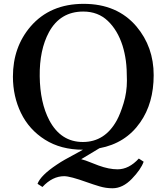

<svg xmlns="http://www.w3.org/2000/svg" viewBox="-20 -777 875 1009"><path d="M317.4 148.9Q255.4 148.9 203.1 205.6L177.2 189Q193.4 145 278.3 88.4Q300.8 73.2 320.8 62L416 9.8Q299.8 9.8 216.3 -43Q132.8 -95.7 90.3 -183.1Q47.9 -270.5 47.9 -374.5Q47.9 -529.3 140.6 -637.7Q243.2 -756.8 419.7 -756.8Q596.2 -756.8 697.3 -637.7Q787.6 -530.3 787.6 -382.3Q787.6 -234.4 716.8 -133.8Q640.6 -23.9 502.4 2L406.7 59.6Q430.7 65.9 452.6 75.2Q452.6 75.2 498 92.8Q552.7 112.8 597.7 112.8Q657.7 112.8 709.5 56.2L734.9 72.8Q720.7 113.3 672.9 162.8Q625 212.4 571.3 212.4Q536.6 212.4 503.2 202.4Q469.7 192.4 437 180.7Q348.6 148.9 317.4 148.9ZM593.8 -144.5Q612.3 -178.2 629.6 -234.9Q647 -291.5 647 -353.8Q647 -416 641.4 -457.8Q635.7 -499.5 624 -537.1Q598.1 -618.2 546.6 -667.2Q495.1 -716.3 417.5 -716.3Q296.4 -716.3 237.3 -607.9Q187 -514.6 188.7 -376.2Q190.4 -237.8 239.3 -144.5Q299.8 -30.8 415.5 -30.8Q531.2 -30.8 593.8 -144.5Z"/></svg>

Font: Cantata One
Style: Regular
Weight: 400
Designer: Joana Maria Correia da Silva
Foundry: Joana Maria Correia da Silva
Version: Version 1.002